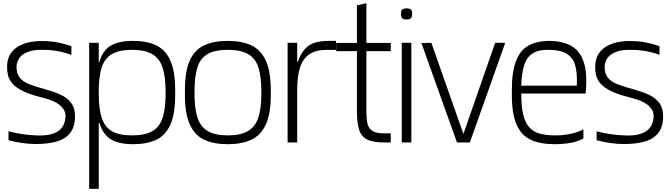

<svg xmlns="http://www.w3.org/2000/svg" viewBox="-20 -906 4259 1221"><path d="M208 10Q165 10 121 3.5Q77 -3 34 -14V-71Q79 -59 122 -53Q165 -47 207 -45Q267 -42 303.5 -52Q340 -62 359.5 -79.5Q379 -97 386.5 -117Q394 -137 396 -154Q400 -188 384 -211.5Q368 -235 342.5 -250Q317 -265 290.5 -273.5Q264 -282 247 -286Q170 -305 125.5 -327Q81 -349 59 -374.5Q37 -400 30.5 -428.5Q24 -457 25 -486Q27 -543 57.5 -578.5Q88 -614 140 -630.5Q192 -647 257 -645Q311 -644 355.5 -634.5Q400 -625 434 -612V-557Q405 -568 375.5 -575Q346 -582 316.5 -585.5Q287 -589 256 -589Q197 -591 159 -576.5Q121 -562 103.5 -537.5Q86 -513 85 -482Q85 -438 105.5 -412Q126 -386 166 -370.5Q206 -355 262 -340Q317 -325 362 -305.5Q407 -286 433 -251Q459 -216 457 -155Q454 -93 423 -56.5Q392 -20 337 -5Q282 10 208 10Z M547 295V-634H608V-512H612Q634 -587 685.5 -616.5Q737 -646 827 -646Q914 -646 973.5 -617.5Q1033 -589 1063.5 -520.5Q1094 -452 1094 -332V-302Q1094 -182 1063.5 -113.5Q1033 -45 973.5 -17Q914 11 827 11Q736 11 685 -20Q634 -51 612 -125H608V295ZM820 -45Q904 -45 950.5 -73Q997 -101 1015 -159.5Q1033 -218 1033 -308V-325Q1033 -416 1014.5 -474.5Q996 -533 949.5 -561Q903 -589 820 -589Q736 -589 690 -561Q644 -533 626 -474.5Q608 -416 608 -326V-308Q608 -218 626 -159.5Q644 -101 689.5 -73Q735 -45 820 -45Z M1429 11Q1340 11 1279.5 -17Q1219 -45 1187.5 -113.5Q1156 -182 1156 -302V-332Q1156 -452 1186.5 -520.5Q1217 -589 1278 -617.5Q1339 -646 1429 -646Q1517 -646 1577.5 -618Q1638 -590 1670 -521.5Q1702 -453 1702 -332V-302Q1702 -182 1670 -113.5Q1638 -45 1577.5 -17Q1517 11 1429 11ZM1429 -45Q1512 -45 1558.5 -73.5Q1605 -102 1623.5 -160.5Q1642 -219 1642 -308V-326Q1642 -416 1624 -474.5Q1606 -533 1559.5 -561Q1513 -589 1429 -589Q1344 -589 1298 -561Q1252 -533 1234.5 -474.5Q1217 -416 1217 -326V-308Q1217 -219 1235 -160.5Q1253 -102 1299.5 -73.5Q1346 -45 1429 -45Z M1809 0V-634H1870V-512H1873Q1893 -567 1920.5 -596Q1948 -625 1985 -635.5Q2022 -646 2070 -646H2117V-589H2059Q1989 -589 1947.5 -561Q1906 -533 1888 -477Q1870 -421 1870 -334V0Z M2422 0Q2349 0 2312 -20.5Q2275 -41 2262.5 -84.5Q2250 -128 2250 -196V-414H2310V-216Q2310 -181 2312 -152Q2314 -123 2323.5 -102Q2333 -81 2355.5 -69.5Q2378 -58 2420 -58H2465V0ZM2118 -581V-633H2465V-581ZM2250 -275V-872L2310 -886V-275Z M2535 0V-634H2596V0ZM2565 -782Q2555 -782 2547 -784.5Q2539 -787 2534.5 -794.5Q2530 -802 2530 -818Q2530 -841 2540 -847Q2550 -853 2565 -853Q2581 -853 2591 -847Q2601 -841 2601 -818Q2601 -802 2596.5 -794.5Q2592 -787 2583.5 -784.5Q2575 -782 2565 -782Z M2886 0 2660 -632 2723 -634 2926 -57H2928L3129 -634H3193L2968 0Z M3506 11Q3416 11 3355.5 -17Q3295 -45 3265 -113.5Q3235 -182 3235 -302V-332Q3235 -450 3261.5 -518.5Q3288 -587 3341.5 -616.5Q3395 -646 3475 -646Q3556 -645 3610.5 -615.5Q3665 -586 3690 -517.5Q3715 -449 3706 -332L3704 -311H3295Q3295 -230 3307 -178.5Q3319 -127 3345 -97.5Q3371 -68 3411.5 -56.5Q3452 -45 3509 -45Q3565 -45 3612 -55.5Q3659 -66 3690 -84V-26Q3655 -5 3606.5 3Q3558 11 3506 11ZM3295 -361H3648Q3652 -438 3638.5 -488Q3625 -538 3586 -563Q3547 -588 3475 -589Q3404 -591 3366 -565.5Q3328 -540 3312.5 -489Q3297 -438 3295 -361Z M3948 10Q3905 10 3861 3.5Q3817 -3 3774 -14V-71Q3819 -59 3862 -53Q3905 -47 3947 -45Q4007 -42 4043.5 -52Q4080 -62 4099.5 -79.5Q4119 -97 4126.5 -117Q4134 -137 4136 -154Q4140 -188 4124 -211.5Q4108 -235 4082.5 -250Q4057 -265 4030.5 -273.5Q4004 -282 3987 -286Q3910 -305 3865.5 -327Q3821 -349 3799 -374.5Q3777 -400 3770.5 -428.5Q3764 -457 3765 -486Q3767 -543 3797.5 -578.5Q3828 -614 3880 -630.5Q3932 -647 3997 -645Q4051 -644 4095.5 -634.5Q4140 -625 4174 -612V-557Q4145 -568 4115.5 -575Q4086 -582 4056.5 -585.5Q4027 -589 3996 -589Q3937 -591 3899 -576.5Q3861 -562 3843.5 -537.5Q3826 -513 3825 -482Q3825 -438 3845.5 -412Q3866 -386 3906 -370.5Q3946 -355 4002 -340Q4057 -325 4102 -305.5Q4147 -286 4173 -251Q4199 -216 4197 -155Q4194 -93 4163 -56.5Q4132 -20 4077 -5Q4022 10 3948 10Z"/></svg>

Font: Matangi
Style: Regular
Weight: 400
Designer: Prashant Pant
Foundry: The Graphic Ant
Version: Version 3.002